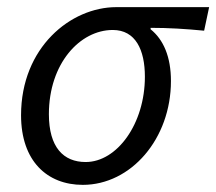

<svg xmlns="http://www.w3.org/2000/svg" viewBox="-20 -506 606 538"><path d="M212 12C347 12 459 -117 459 -279C459 -347 438 -395 402 -424V-428C453 -428 500 -425 552 -420L566 -486H306C178 -486 39 -373 39 -183C39 -55 112 12 212 12ZM220 -52C158 -52 117 -93 117 -186C117 -328 204 -422 296 -422C360 -422 386 -366 386 -291C386 -159 308 -52 220 -52Z"/></svg>

Font: Source Sans Pro
Style: Italic
Weight: 400
Italic angle: -11°
Designer: Paul D. Hunt
Foundry: Adobe Systems Incorporated
Version: Version 3.006;hotconv 1.0.111;makeotfexe 2.5.65597